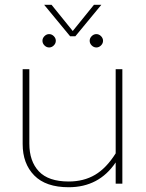

<svg xmlns="http://www.w3.org/2000/svg" viewBox="-20 -770 613 805"><path d="M165 -750H196L285 -640L374 -750H405L296 -618H274ZM158 -599Q158 -610 166.5 -618.5Q175 -627 186 -627Q197 -627 205.5 -618.5Q214 -610 214 -599Q214 -588 205.5 -579.5Q197 -571 186 -571Q175 -571 166.5 -579.5Q158 -588 158 -599ZM356 -599Q356 -610 364.5 -618.5Q373 -627 384 -627Q395 -627 403.5 -618.5Q412 -610 412 -599Q412 -588 403.5 -579.5Q395 -571 384 -571Q373 -571 364.5 -579.5Q356 -588 356 -599ZM75 -166V-480H103V-168Q103 -94 143 -51.5Q183 -9 268 -9Q331 -9 378.5 -37Q426 -65 465 -127V-480H493V0H465V-89Q395 15 268 15Q172 15 123.5 -34.5Q75 -84 75 -166Z"/></svg>

Font: Prompt Thin
Style: Regular
Weight: 250
Designer: Katatrad Team
Foundry: CadsonDemak
Version: Version 1.001